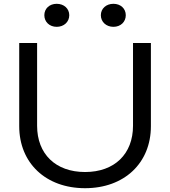

<svg xmlns="http://www.w3.org/2000/svg" viewBox="-20 -976 893 1009"><path d="M175 -750H81V-313C81 -119 221 13 427 13C633 13 773 -119 773 -313V-750H679V-315C679 -167 582 -72 427 -72C272 -72 175 -167 175 -315ZM278 -835C316 -835 344 -861 344 -896C344 -931 316 -956 278 -956C240 -956 213 -931 213 -896C213 -861 240 -835 278 -835ZM576 -835C614 -835 641 -861 641 -896C641 -931 614 -956 576 -956C538 -956 510 -931 510 -896C510 -861 538 -835 576 -835Z"/></svg>

Font: Bounded Light
Style: Regular
Weight: 300
Designer: Vlad Churkin
Version: Version 3.0